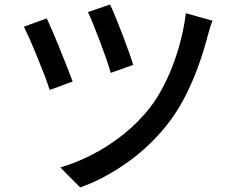

<svg xmlns="http://www.w3.org/2000/svg" viewBox="-20 -784 1040 843"><path d="M463 -764Q472 -746 486.5 -711Q501 -676 516.5 -635.5Q532 -595 545 -558.5Q558 -522 565 -499L466 -464Q460 -487 447.5 -523Q435 -559 420 -599Q405 -639 390.5 -674.5Q376 -710 366 -731ZM913 -693Q906 -677 901 -659Q896 -641 892 -627Q877 -568 853.5 -501.5Q830 -435 798 -370.5Q766 -306 725 -251Q647 -148 543 -73.5Q439 1 332 39L245 -49Q315 -69 386.5 -106Q458 -143 523 -195Q588 -247 638 -311Q677 -361 709.5 -429Q742 -497 764.5 -574Q787 -651 796 -726ZM185 -703Q196 -681 211.5 -645Q227 -609 243.5 -567.5Q260 -526 275 -488.5Q290 -451 299 -426L198 -389Q191 -413 176 -452Q161 -491 143.5 -534Q126 -577 110 -613Q94 -649 85 -667Z"/></svg>

Font: Source Han Sans SC Medium
Style: Regular
Weight: 500
Designer: Ryoko NISHIZUKA 西塚涼子 (kana, bopomofo & ideographs); Paul D. Hunt (Latin, Greek & Cyrillic); Sandoll Communications 산돌커뮤니
Foundry: Adobe
Version: Version 2.004;hotconv 1.0.118;makeotfexe 2.5.65603